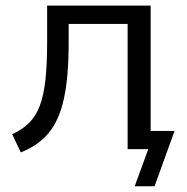

<svg xmlns="http://www.w3.org/2000/svg" viewBox="-20 -522 653 672"><path d="M451.4 130 499 0H431V-63.8H590.9L520.9 130ZM52.7 11.3 22.7 -52.2Q58.4 -68.4 81.9 -91.9Q105.5 -115.4 119.2 -151.7Q133 -188 139 -242.3Q145 -296.5 145 -373.9V-502.3H507.3V0H426.7V-438.2H220.3V-371.4Q220.3 -253.4 203.8 -177.3Q187.2 -101.1 150.5 -56.8Q113.8 -12.5 52.7 11.3Z"/></svg>

Font: Mulish ExtraLight
Style: Regular
Weight: 200
Designer: Vernon Adams
Foundry: Vernon Adams
Version: Version 3.603